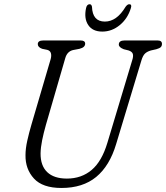

<svg xmlns="http://www.w3.org/2000/svg" viewBox="-20 -896 804 930"><path d="M500.5 -205.5 620.5 -604.5Q626.5 -623 623.5 -634.2Q620.5 -645.5 603.5 -651.5L579.5 -657.5Q555.5 -667 555.5 -680Q555.5 -700 583 -700H743.5Q764.5 -700 764.5 -683.5Q764.5 -673.5 758.8 -667.8Q753 -662 737 -657.5L710.5 -651.5Q692 -646 682 -636.2Q672 -626.5 665 -603.5L542.5 -198Q511 -92.5 446 -39Q381 14.5 277.5 14.5Q186.5 14.5 144.5 -31.2Q102.5 -77 103.5 -144.5Q103.5 -176 112.2 -215Q121 -254 132 -291.5L225.5 -610Q230 -626.5 226.5 -638.5Q223 -650.5 209 -654.5L184.5 -659.5Q163 -667 163 -682.5Q163.5 -700 189.5 -700H370.5Q392.5 -700 392.5 -684.5Q392.5 -676 386.2 -669.8Q380 -663.5 365 -659.5L333.5 -653.5Q305 -646.5 296 -614L202.5 -291.5Q191 -251 184 -216.2Q177 -181.5 176.5 -153Q176 -93.5 208.8 -62.2Q241.5 -31 304 -31Q374.5 -31 424 -72.8Q473.5 -114.5 500.5 -205.5ZM488 -791.5Q545.5 -791.5 588.5 -863.5Q597.5 -875.5 606 -875.5Q620 -875.5 614 -857Q598.5 -806 560.2 -774.5Q522 -743 475.5 -743Q428.5 -743 407.2 -775Q386 -807 397 -857.5Q401 -875.5 414.5 -875.5Q423 -875.5 425.5 -863.5Q428 -791.5 488 -791.5Z"/></svg>

Font: Fraunces 72pt S100 Light
Style: Italic
Weight: 300
Italic angle: -16°
Version: Version 1.000; ttfautohint (v1.8.3)